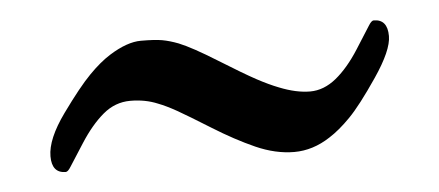

<svg xmlns="http://www.w3.org/2000/svg" viewBox="-28 -375 571 250"><g transform="rotate(-5 258.0 -250.0)"><path d="M466.3 -330.6Q484.4 -330.6 484.4 -308.6Q484.4 -290 461.2 -255.9Q438 -221.7 423.3 -206.8Q408.7 -191.9 395.5 -183.6Q373 -168.9 348.6 -168.9Q324.2 -168.9 298.3 -180.4Q272.5 -191.9 243.9 -209.7Q215.3 -227.5 201.4 -235.4Q187.5 -243.2 177.2 -247.1Q161.1 -253.9 141.4 -253.9Q121.6 -253.9 105.7 -240.5Q89.8 -227.1 75.2 -204.3Q60.5 -181.6 56.6 -175.3Q52.7 -168.9 49.8 -168.9Q31.7 -168.9 31.7 -190.9Q31.7 -213.4 54.9 -245.6Q78.1 -277.8 92.8 -292.7Q107.4 -307.6 120.6 -315.9Q144 -330.6 162.1 -330.6Q180.2 -330.6 189.9 -328.9Q199.7 -327.1 210.9 -322.8Q228 -315.9 259.8 -296.1Q291.5 -276.4 307.4 -267.8Q323.2 -259.3 335.9 -254.4Q357.9 -245.6 376 -245.6Q394 -245.6 410.2 -258.8Q426.3 -272 440.9 -294.9Q455.6 -317.9 459.5 -324.2Q463.4 -330.6 466.3 -330.6Z"/></g></svg>

Font: Ovo
Style: Regular
Weight: 400
Designer: Nicole Fally
Foundry: Sorkin Type Co.
Version: Version 1.001